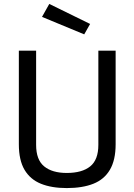

<svg xmlns="http://www.w3.org/2000/svg" viewBox="-20 -948 684 978"><path d="M320 10Q243 10 188.5 -12Q134 -34 105 -83Q76 -132 76 -213V-690H164V-210Q164 -134 205 -100.5Q246 -67 320 -67Q398 -67 439.5 -100.5Q481 -134 481 -210V-690H569V-213Q569 -133 540 -83.5Q511 -34 455.5 -12Q400 10 320 10ZM409 -773 194 -862 231 -928 439 -826Z"/></svg>

Font: Cairo Medium
Style: Regular
Weight: 500
Designer: Mohamed Gaber, Accademia di Belle Arti di Urbino
Foundry: Kief Type Foundry, Accademia di Belle Arti di Urbino
Version: Version 3.117